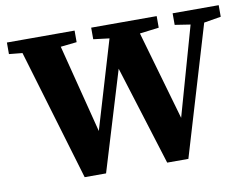

<svg xmlns="http://www.w3.org/2000/svg" viewBox="-73 -760 1127 866"><g transform="rotate(-10 490.5 -327.5)"><path d="M767 -604V-657H978V-604L900 -591L723 2H626L484 -453L346 2H248L69 -598L8 -604V-657H318V-604L244 -596L347 -192L467 -595L394 -604V-657H694V-604L606 -593L723 -186L838 -593Z"/></g></svg>

Font: Source Serif 4
Style: Bold
Weight: 700
Designer: Frank Grießhammer
Foundry: Adobe
Version: Version 4.005;hotconv 1.1.0;makeotfexe 2.6.0